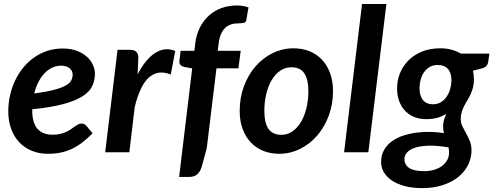

<svg xmlns="http://www.w3.org/2000/svg" viewBox="-20 -763 2472 962"><path d="M455.5 -394C455.5 -408.3 452.2 -423 445.5 -438C438.8 -453 428.8 -466.6 415.2 -478.8C401.8 -490.9 384.9 -500.8 364.8 -508.5C344.6 -516.2 321.2 -520 294.5 -520C266.8 -520 240.9 -516 216.8 -508C192.6 -500 170.4 -488.8 150.2 -474.5C130.1 -460.2 112 -443.2 96 -423.5C80 -403.8 66.5 -382.3 55.5 -359C44.5 -335.7 36.1 -311 30.2 -285C24.4 -259 21.5 -232.5 21.5 -205.5C21.5 -173.2 26.2 -143.9 35.8 -117.8C45.2 -91.6 58.7 -69.2 76 -50.8C93.3 -32.2 114.2 -17.9 138.5 -7.8C162.8 2.4 190 7.5 220 7.5C243 7.5 264.3 5.5 284 1.5C303.7 -2.5 322.3 -8.7 340 -17C357.7 -25.3 375 -36 392 -49C409 -62 426.3 -77.3 444 -95L412.5 -133C409.5 -136.3 406.1 -139 402.2 -141C398.4 -143 394.5 -144 390.5 -144C383.8 -144 377.7 -142.6 372 -139.8C366.3 -136.9 360.6 -133.5 354.8 -129.5C348.9 -125.5 342.6 -121 335.8 -116C328.9 -111 321.2 -106.5 312.8 -102.5C304.2 -98.5 294.3 -95.1 283 -92.2C271.7 -89.4 258.7 -88 244 -88C175.7 -88 141.5 -128.3 141.5 -209V-215.5C204.2 -221.8 255.8 -230.4 296.2 -241.2C336.8 -252.1 368.8 -265 392.5 -280C416.2 -295 432.6 -312 441.8 -331C450.9 -350 455.5 -371 455.5 -394ZM287.5 -434C297.5 -434 306.1 -432.6 313.2 -429.8C320.4 -426.9 326.2 -423.4 330.8 -419.2C335.2 -415.1 338.6 -410.3 340.8 -405C342.9 -399.7 344 -394.5 344 -389.5C344 -379.2 341.8 -369.5 337.2 -360.5C332.8 -351.5 323.6 -343 309.8 -335C295.9 -327 276.4 -319.7 251.2 -313C226.1 -306.3 192.8 -300.2 151.5 -294.5C156.5 -314.8 163.3 -333.6 172 -350.8C180.7 -367.9 190.8 -382.7 202.2 -395C213.8 -407.3 226.7 -416.9 241 -423.8C255.3 -430.6 270.8 -434 287.5 -434Z M507 0H628L655 -226.5C673.3 -301.2 697.8 -351.2 728.2 -376.8C758.8 -402.2 794.5 -406.5 835.5 -389.5L858 -507.5C840.7 -514.8 823.6 -517.6 806.8 -515.8C789.9 -513.9 773.5 -507.9 757.5 -497.8C741.5 -487.6 726.1 -473.4 711.2 -455.2C696.4 -437.1 682.5 -415.3 669.5 -390L673 -473.5C673 -487.5 669.4 -497.7 662.2 -504C655.1 -510.3 645 -513.5 632 -513.5H569Z M1064.5 -420.5H1174.5L1186 -508.5H1071L1075 -542.5C1077.3 -561.5 1081.2 -577.6 1086.8 -590.8C1092.2 -603.9 1099.2 -614.6 1107.8 -622.8C1116.2 -630.9 1126.1 -636.8 1137.2 -640.5C1148.4 -644.2 1160.7 -646 1174 -646C1183.7 -646 1192.3 -646.8 1200 -648.2C1207.7 -649.8 1212.3 -654.3 1214 -662L1225 -726C1207 -732.3 1187.3 -735.5 1166 -735.5C1138.7 -735.5 1113.2 -731.2 1089.5 -722.5C1065.8 -713.8 1044.9 -701.3 1026.8 -685C1008.6 -668.7 993.6 -648.8 981.8 -625.5C969.9 -602.2 962.2 -575.8 958.5 -546.5L954 -508.5H885L879 -458.5C877.7 -449.2 879.5 -442.1 884.5 -437.2C889.5 -432.4 895.8 -429.2 903.5 -427.5L943 -420.5L877.5 123.5H927C945 123.5 958.8 119.1 968.5 110.2C978.2 101.4 985.5 89 990.5 73L1016 -21Z M1390 -87.5C1361 -87.5 1339.5 -97.2 1325.5 -116.8C1311.5 -136.2 1304.5 -166.8 1304.5 -208.5C1304.5 -237.8 1307.7 -265.7 1314 -292C1320.3 -318.3 1329.3 -341.4 1341 -361.2C1352.7 -381.1 1366.9 -396.8 1383.8 -408.5C1400.6 -420.2 1419.3 -426 1440 -426C1468.7 -426 1490 -416.2 1504 -396.8C1518 -377.2 1525 -346.7 1525 -305C1525 -276 1521.8 -248.3 1515.5 -222C1509.2 -195.7 1500.2 -172.6 1488.5 -152.8C1476.8 -132.9 1462.7 -117.1 1446 -105.2C1429.3 -93.4 1410.7 -87.5 1390 -87.5ZM1378.5 7.5C1415.5 7.5 1450.3 -0.6 1483 -16.8C1515.7 -32.9 1544.2 -55.1 1568.8 -83.2C1593.2 -111.4 1612.7 -144.6 1627 -182.8C1641.3 -220.9 1648.5 -262 1648.5 -306C1648.5 -340.3 1643.5 -370.8 1633.5 -397.5C1623.5 -424.2 1609.8 -446.7 1592.2 -465C1574.8 -483.3 1553.9 -497.2 1529.8 -506.8C1505.6 -516.2 1479.3 -521 1451 -521C1414 -521 1379.2 -513 1346.5 -497C1313.8 -481 1285.2 -459 1260.8 -431C1236.2 -403 1216.8 -369.8 1202.5 -331.5C1188.2 -293.2 1181 -251.8 1181 -207.5C1181 -173.2 1186 -142.7 1196 -116C1206 -89.3 1219.8 -66.8 1237.5 -48.5C1255.2 -30.2 1276 -16.2 1300 -6.8C1324 2.8 1350.2 7.5 1378.5 7.5Z M1704 0H1825.5L1916 -743H1794Z M2354.5 -364.5C2354.5 -372.5 2354.1 -380.2 2353.2 -387.5C2352.4 -394.8 2351.2 -401.8 2349.5 -408.5L2402 -422.5C2416 -427.8 2424.2 -438.5 2426.5 -454.5L2432 -494.5H2288.5C2274.2 -503.2 2258.4 -509.8 2241.2 -514.2C2224.1 -518.8 2206 -521 2187 -521C2151.3 -521 2120 -515.3 2093 -504C2066 -492.7 2043.3 -477.6 2025 -458.8C2006.7 -439.9 1992.8 -418.6 1983.5 -394.8C1974.2 -370.9 1969.5 -346.5 1969.5 -321.5C1969.5 -295.5 1973.4 -272.8 1981.2 -253.2C1989.1 -233.8 1999.7 -217.5 2013 -204.5C2026.3 -191.5 2041.8 -181.8 2059.2 -175.5C2076.8 -169.2 2095.2 -166 2114.5 -166C2136.8 -166 2156.1 -168.3 2172.2 -173C2188.4 -177.7 2203 -184.3 2216 -193C2205.3 -169.7 2200 -148.3 2200 -129C2200 -117.3 2201.5 -106.3 2204.5 -96C2184.5 -99.3 2162.8 -101.3 2139.5 -102C2116.2 -102.7 2092.8 -101.6 2069.5 -98.8C2046.2 -95.9 2023.7 -91 2002 -84C1980.3 -77 1961.2 -67.6 1944.5 -55.8C1927.8 -43.9 1914.5 -29.3 1904.5 -12C1894.5 5.3 1889.5 25.7 1889.5 49C1889.5 68 1894.3 85.4 1904 101.2C1913.7 117.1 1927.3 130.8 1945 142.5C1962.7 154.2 1984.2 163.2 2009.5 169.8C2034.8 176.2 2063.2 179.5 2094.5 179.5C2133.2 179.5 2167.8 174.5 2198.5 164.5C2229.2 154.5 2255.1 140.9 2276.2 123.8C2297.4 106.6 2313.7 86.6 2325 63.8C2336.3 40.9 2342.2 16.8 2342.5 -8.5C2342.5 -26.5 2339.7 -42.3 2334 -56C2328.3 -69.7 2322.2 -82.5 2315.5 -94.5C2308.8 -106.5 2302.7 -118.2 2297 -129.8C2291.3 -141.2 2288.5 -153.8 2288.5 -167.5C2288.5 -180.2 2290.2 -191.8 2293.5 -202.2C2296.8 -212.8 2300.9 -222.8 2305.8 -232.2C2310.6 -241.8 2315.8 -251.1 2321.5 -260.2C2327.2 -269.4 2332.4 -279.2 2337.2 -289.5C2342.1 -299.8 2346.2 -311.1 2349.5 -323.2C2352.8 -335.4 2354.5 -349.2 2354.5 -364.5ZM2149.5 -240.5C2127.8 -240.5 2111.2 -247.5 2099.5 -261.5C2087.8 -275.5 2082 -295.3 2082 -321C2082 -336 2083.9 -350.5 2087.8 -364.5C2091.6 -378.5 2097.3 -390.9 2105 -401.8C2112.7 -412.6 2122.2 -421.2 2133.5 -427.8C2144.8 -434.2 2158 -437.5 2173 -437.5C2195.3 -437.5 2212.4 -430.8 2224.2 -417.5C2236.1 -404.2 2242 -385 2242 -360C2241.7 -345.3 2239.5 -330.9 2235.5 -316.8C2231.5 -302.6 2225.6 -289.8 2217.8 -278.5C2209.9 -267.2 2200.3 -258 2189 -251C2177.7 -244 2164.5 -240.5 2149.5 -240.5ZM2230 2C2230 15 2227 27.2 2221 38.5C2215 49.8 2206.5 59.7 2195.5 68C2184.5 76.3 2171.3 82.8 2156 87.5C2140.7 92.2 2123.7 94.5 2105 94.5C2071.7 94.5 2046.9 89.3 2030.8 79C2014.6 68.7 2006.5 53.5 2006.5 33.5C2006.5 22.2 2010.7 11.5 2019 1.5C2027.3 -8.5 2040.3 -16.5 2058 -22.5C2075.7 -28.5 2098.5 -32 2126.5 -33C2154.5 -34 2188.2 -31.2 2227.5 -24.5C2228.2 -20.5 2228.8 -16.2 2229.2 -11.8C2229.8 -7.2 2230 -2.7 2230 2Z"/></svg>

Font: Lato
Style: Bold Italic
Weight: 700
Italic angle: -7°
Designer: Lukasz Dziedzic
Foundry: tyPoland Lukasz Dziedzic
Version: Version 2.007; 2014-02-27